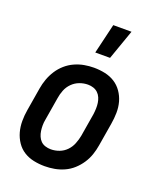

<svg xmlns="http://www.w3.org/2000/svg" viewBox="-141 -844 782 940"><g transform="rotate(20 250.0 -374.0)"><path d="M205 8Q175 8 147 2Q119 -4 96 -18.5Q73 -33 57.5 -56Q42 -79 34.5 -106Q27 -133 27 -162.5Q27 -192 32 -221L52 -341Q56 -366 65 -391Q74 -416 88.5 -438.5Q103 -461 123.5 -479Q144 -497 168.5 -508Q193 -519 218 -523.5Q243 -528 268 -528Q298 -528 326 -522Q354 -516 377 -501.5Q400 -487 416 -464Q432 -441 439.5 -414Q447 -387 446.5 -357.5Q446 -328 441 -299L421 -179Q417 -154 408.5 -129Q400 -104 385 -81.5Q370 -59 350 -41Q330 -23 305.5 -12Q281 -1 255.5 3.5Q230 8 205 8ZM205 -80Q227 -80 248.5 -88Q270 -96 286 -112.5Q302 -129 310.5 -150.5Q319 -172 323 -193L343 -313Q345 -328 345.5 -343Q346 -358 344 -372Q342 -386 336.5 -399Q331 -412 321 -421.5Q311 -431 297.5 -435.5Q284 -440 269 -440Q247 -440 225.5 -432Q204 -424 187.5 -407.5Q171 -391 162.5 -369.5Q154 -348 151 -327L131 -207Q128 -192 128 -177Q128 -162 130 -148Q132 -134 137.5 -121Q143 -108 152.5 -98.5Q162 -89 176 -84.5Q190 -80 205 -80ZM248 -600 285 -756H380L325 -600Z"/></g></svg>

Font: Iosevka Semibold
Style: Italic
Weight: 600
Italic angle: -9°
Monospace: yes
Designer: Belleve Invis
Foundry: Belleve Invis
Version: Version 32.5.0; ttfautohint (v1.8.4)